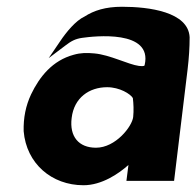

<svg xmlns="http://www.w3.org/2000/svg" viewBox="-20 -525 581 568"><path d="M230 -476C204 -464 176 -430 158 -403L124 -353L173 -390C190 -403 202 -410 223 -413C258 -418 432 -438 408 -333C408 -331 407 -328 391 -330C360 -334 305 -363 259 -367C237 -369 219 -369 198 -363C135 -346 97 -298 72 -246C56 -212 49 -176 50 -137C58 -41 133 23 227 23C281 23 331 -11 360 -37L354 10H495L535 -320C539 -354 541 -384 541 -415C537 -490 421 -505 341 -505C292 -505 258 -494 230 -476ZM264 -88C213 -88 185 -121 192 -176C199 -236 244 -267 297 -267C334 -267 366 -247 373 -235C375 -219 376 -198 374 -179C371 -151 322 -88 264 -88Z"/></svg>

Font: Bluebird
Style: SfBdNrwObl
Weight: 700
Designer: Jasper
Foundry: Cannot Into Space Fonts
Version: Version 0.98